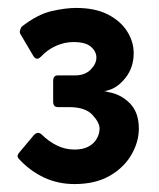

<svg xmlns="http://www.w3.org/2000/svg" viewBox="-20 -711 402 484"><path d="M168 -247Q126 -247 91 -263.5Q56 -280 29 -309Q23 -315 24.5 -319.5Q26 -324 29 -327L65 -370Q75 -381 85 -372Q102 -355 123 -344.5Q144 -334 168 -334Q189 -334 203 -341.5Q217 -349 224 -361.5Q231 -374 231 -387Q231 -402 213 -421.5Q195 -441 154 -441Q148 -441 142 -441Q136 -441 126 -441Q114 -441 114 -455V-507Q114 -521 126 -521Q134 -521 146.5 -521Q159 -521 170 -521Q194 -521 208.5 -535.5Q223 -550 223 -566Q223 -581 209.5 -593Q196 -605 165 -605Q143 -605 121.5 -595.5Q100 -586 83 -568Q72 -557 64 -570L31 -626Q29 -630 31 -636Q33 -642 35 -644Q75 -675 110 -683Q145 -691 172 -691Q220 -691 252 -674.5Q284 -658 300.5 -632Q317 -606 317 -577Q317 -541 296.5 -515Q276 -489 251 -483Q247 -482 244.5 -481.5Q242 -481 242 -481Q242 -481 244.5 -481Q247 -481 252 -479Q284 -474 307 -451Q330 -428 330 -387Q330 -353 311 -320.5Q292 -288 256 -267.5Q220 -247 168 -247Z"/></svg>

Font: Glory
Style: Bold
Weight: 700
Designer: Robert Leuschke
Foundry: Robert Leuschke
Version: Version 1.011